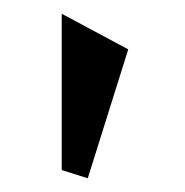

<svg xmlns="http://www.w3.org/2000/svg" viewBox="-20 -730 270 280"><path d="M167 -658 70 -710V-482L108 -470Z"/></svg>

Font: Mint Spirit
Style: Regular
Weight: 400
Designer: HARENDAL Hirwen
Foundry: Arkandis Digital Foundry.
Version: Version 1.004;FFEdit